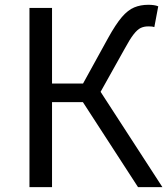

<svg xmlns="http://www.w3.org/2000/svg" viewBox="-20 -766 688 786"><path d="M100.6 0V-733.4H193V-423.9H319.9L422.6 -610.4Q454 -667.1 478.9 -696.1Q503.9 -725.1 529.6 -735.7Q555.4 -746.4 587.4 -746.4Q598.5 -746.4 609.1 -745Q619.7 -743.6 627.8 -740.1L611.8 -655.1Q604.1 -657.5 597.5 -657.7Q590.9 -657.9 585.9 -657.9Q569.5 -657.9 555.9 -651.5Q542.3 -645 527 -625.4Q511.6 -605.8 489.7 -565.2L391.8 -390.1L644.8 0H545L319.3 -348H193V0Z"/></svg>

Font: Noto Sans KR Thin
Style: Regular
Weight: 100
Designer: Ryoko NISHIZUKA 西塚涼子 (kana, bopomofo & ideographs); Paul D. Hunt (Latin, Greek & Cyrillic); Sandoll Communications 산돌커뮤니
Foundry: Adobe
Version: Version 2.004-H2;hotconv 1.0.118;makeotfexe 2.5.65603